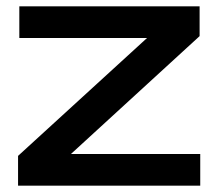

<svg xmlns="http://www.w3.org/2000/svg" viewBox="-20 -586 690 606"><path d="M37 0V-94L479 -498L560 -466H41V-566H610V-472L169 -68L99 -100H612V0Z"/></svg>

Font: Unbounded
Style: Regular
Weight: 400
Designer: Luke Prowse, Jean-Baptiste Morizot, Fátima Lázaro, Florian Runge
Foundry: NaN
Version: Version 1.701;gftools[0.9.28.dev5+ged2979d]